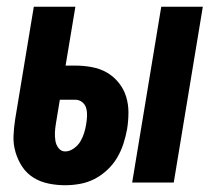

<svg xmlns="http://www.w3.org/2000/svg" viewBox="-20 -540 640 568"><path d="M371 0 457 -520H580L494 0ZM173 8Q148 8 123.5 3Q99 -2 79 -14.5Q59 -27 46 -46.5Q33 -66 26 -89.5Q19 -113 20 -138Q21 -163 25 -188L80 -520H203L174 -346H202Q227 -346 251.5 -341.5Q276 -337 296 -325.5Q316 -314 331 -295.5Q346 -277 353 -254.5Q360 -232 360 -207.5Q360 -183 356 -158Q352 -136 345 -114.5Q338 -93 326.5 -73.5Q315 -54 297.5 -37.5Q280 -21 259.5 -10.5Q239 0 216.5 4Q194 8 173 8ZM173 -92Q186 -92 198.5 -101Q211 -110 218 -122Q225 -134 229 -147Q233 -160 235 -173Q237 -185 237.5 -197Q238 -209 235 -220Q232 -231 223 -238Q214 -245 202 -245H157L145 -172Q143 -160 142.5 -147.5Q142 -135 144 -123Q146 -111 153.5 -101.5Q161 -92 173 -92Z"/></svg>

Font: Iosevka Heavy Extended
Style: Italic
Weight: 900
Width: 7
Italic angle: -9°
Monospace: yes
Designer: Belleve Invis
Foundry: Belleve Invis
Version: Version 32.5.0; ttfautohint (v1.8.4)